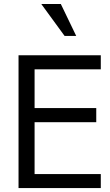

<svg xmlns="http://www.w3.org/2000/svg" viewBox="-20 -962 564 982"><path d="M74.8 0V-679.2H495.5V-607.4H156.9V-409.4H472.3V-337.1H156.9V-71.8H495.5V0ZM291.1 -941.6 369.8 -778.2H310.4L191.1 -941.6Z"/></svg>

Font: Shan Wanhai
Style: Regular
Weight: 400
Designer: Khon Soe Zaw Thu
Foundry: Shan Unicode
Version: Version 1.00 June 3, 2017, initial release